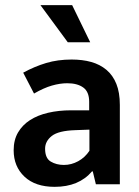

<svg xmlns="http://www.w3.org/2000/svg" viewBox="-20 -715 540 745"><path d="M70 -433Q114 -457 159 -470.5Q204 -484 258 -484Q300 -484 334 -474.5Q368 -465 393 -444Q418 -423 431.5 -389.5Q445 -356 445 -308V0H352L340 -50H337Q286 10 192 10Q117 10 75 -29.5Q33 -69 33 -132Q33 -172 50 -201Q67 -230 96.5 -249Q126 -268 167 -277.5Q208 -287 256 -287H326V-320Q326 -359 303 -375.5Q280 -392 241 -392Q213 -392 181.5 -383Q150 -374 112 -352ZM327 -212 273 -210Q207 -208 181 -187.5Q155 -167 155 -138Q155 -101 177 -88Q199 -75 228 -75Q257 -75 283.5 -89.5Q310 -104 327 -130ZM137 -695H260L330 -551H243Z"/></svg>

Font: Ek Mukta SemiBold
Style: Regular
Weight: 600
Designer: Girish Dalvi and Yashodeep Gholap
Foundry: Ek Type
Version: Version 2.538;PS 1.002;hotconv 16.6.51;makeotf.lib2.5.65220;